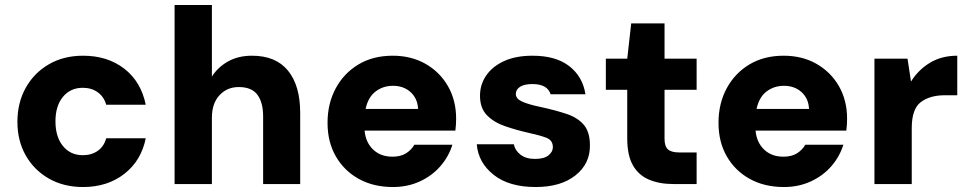

<svg xmlns="http://www.w3.org/2000/svg" viewBox="-20 -740 3891 772"><path d="M314 12Q236 12 176.5 -22Q117 -56 83.5 -115Q50 -174 50 -250Q50 -327 83.5 -387Q117 -447 176.5 -481.5Q236 -516 314 -516Q412 -516 479.5 -464Q547 -412 566 -319H407Q398 -351 373 -369Q348 -387 313 -387Q263 -387 233 -350.5Q203 -314 203 -252Q203 -190 233 -153Q263 -116 313 -116Q348 -116 373 -133.5Q398 -151 407 -184H566Q548 -94 480 -41Q412 12 314 12Z M682 0V-720H832V-432Q856 -470 897 -493Q938 -516 993 -516Q1089 -516 1138 -456Q1187 -396 1187 -286V0H1038V-272Q1038 -328 1015 -359Q992 -390 940 -390Q893 -390 862.5 -357Q832 -324 832 -267V0Z M1560 12Q1482 12 1423 -20.5Q1364 -53 1330.5 -111Q1297 -169 1297 -246Q1297 -324 1330 -385Q1363 -446 1421.5 -481Q1480 -516 1559 -516Q1634 -516 1691.5 -483Q1749 -450 1781.5 -393Q1814 -336 1814 -263Q1814 -239 1811 -215H1446Q1450 -168 1480 -139Q1510 -110 1558 -110Q1591 -110 1612.5 -123.5Q1634 -137 1646 -158H1799Q1784 -110 1750.5 -71.5Q1717 -33 1668 -10.5Q1619 12 1560 12ZM1560 -395Q1520 -395 1490 -372Q1460 -349 1450 -302H1661Q1659 -344 1631 -369.5Q1603 -395 1560 -395Z M2134 12Q2027 12 1965 -37Q1903 -86 1897 -160H2046Q2051 -135 2073 -118Q2095 -101 2131 -101Q2168 -101 2185.5 -115.5Q2203 -130 2203 -148Q2203 -176 2177 -186Q2151 -196 2105 -206Q2056 -217 2011 -232.5Q1966 -248 1938 -276.5Q1910 -305 1910 -355Q1910 -400 1935 -436.5Q1960 -473 2007 -494.5Q2054 -516 2121 -516Q2215 -516 2269 -474Q2323 -432 2334 -361H2194Q2181 -402 2121 -402Q2088 -402 2071 -391Q2054 -380 2054 -362Q2054 -343 2079.5 -331.5Q2105 -320 2153 -310Q2213 -297 2258 -282Q2303 -267 2327.5 -238Q2352 -209 2352 -156Q2353 -82 2294 -35Q2235 12 2134 12Z M2687 0Q2632 0 2590 -17.5Q2548 -35 2525 -75Q2502 -115 2502 -184V-379H2416V-504H2502L2518 -646H2652V-504H2781V-379H2652V-182Q2652 -152 2665.5 -139.5Q2679 -127 2712 -127H2781V0Z M3132 12Q3054 12 2995 -20.5Q2936 -53 2902.5 -111Q2869 -169 2869 -246Q2869 -324 2902 -385Q2935 -446 2993.5 -481Q3052 -516 3131 -516Q3206 -516 3263.5 -483Q3321 -450 3353.5 -393Q3386 -336 3386 -263Q3386 -239 3383 -215H3018Q3022 -168 3052 -139Q3082 -110 3130 -110Q3163 -110 3184.5 -123.5Q3206 -137 3218 -158H3371Q3356 -110 3322.5 -71.5Q3289 -33 3240 -10.5Q3191 12 3132 12ZM3132 -395Q3092 -395 3062 -372Q3032 -349 3022 -302H3233Q3231 -344 3203 -369.5Q3175 -395 3132 -395Z M3496 0V-504H3629L3643 -412Q3672 -459 3719 -487.5Q3766 -516 3829 -516V-357H3779Q3719 -357 3682.5 -329.5Q3646 -302 3646 -225V0Z"/></svg>

Font: DM Sans Black
Style: Regular
Weight: 900
Designer: Colophon Foundry, Jonny Pinhorn
Foundry: Colophon Foundry
Version: Version 4.004; ttfautohint (v1.8.4.7-5d5b)